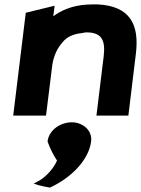

<svg xmlns="http://www.w3.org/2000/svg" viewBox="-20 -515 642 872"><path d="M394 126C399 82 364 47 318 41C310 40 305 40 295 41C245 46 201 81 196 128C208 161 224 192 239 214C221 258 176 297 155 307L133 319L155 326C172 331 190 334 207 337C306 291 384 210 394 126ZM423 -495H422C406 -495 390 -495 373 -494C310 -490 259 -469 222 -441L228 -489L97 -457L40 10H189L217 -216C223 -262 241 -297 264 -323C284 -348 313 -361 354 -365C360 -366 365 -368 372 -368C439 -368 460 -336 451 -260L418 10H563L597 -270C614 -407 568 -488 423 -495Z"/></svg>

Font: Bluebird
Style: SfBdExtObl
Weight: 700
Designer: Jasper
Foundry: Cannot Into Space Fonts
Version: Version 0.98